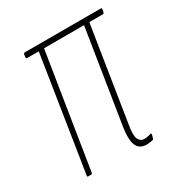

<svg xmlns="http://www.w3.org/2000/svg" viewBox="-124 -567 619 661"><g transform="rotate(-30 186.0 -236.5)"><path d="M271 6Q255 6 244 -2.5Q233 -11 229.5 -31Q226 -51 231 -86L290 -458H131L59 -5Q58 0 54 0H42Q38 0 39 -5L110 -458H64Q59 -458 60 -463L61 -473Q62 -479 67 -479H369Q373 -479 372 -473L370 -463Q369 -458 365 -458H311L252 -84Q245 -45 252 -30Q259 -15 274 -15Q281 -15 286.5 -16Q292 -17 299 -19Q306 -22 304 -14L301 -3Q300 2 296 3Q290 4 284 5Q278 6 271 6Z"/></g></svg>

Font: Sofia Sans Extra Condensed Thin
Style: Italic
Weight: 250
Italic angle: -9°
Version: Version 4.100